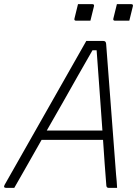

<svg xmlns="http://www.w3.org/2000/svg" viewBox="-55 -908 675 928"><path d="M14 0H-25Q-40 0 -33 -14Q66 -188 164.5 -362Q263 -536 362 -710H445Q457 -710 458 -696Q470 -539 482 -380.5Q494 -222 506 -64Q508 -48 509 -32Q510 -16 511 0H470Q460 0 459 -11Q455 -59 451 -115Q447 -171 443 -232H146Q101 -153 66 -91Q31 -29 14 0ZM392 -665Q359 -608 322 -542.5Q285 -477 246.5 -409Q208 -341 171 -277H440Q433 -373 426 -473Q419 -573 412 -665ZM322 -888H391Q402 -888 399 -877L382 -808H313Q302 -808 305 -819ZM510 -888H579Q590 -888 587 -877L570 -808H501Q490 -808 493 -819Z"/></svg>

Font: Recursive Mn Lnr St Lt
Style: Italic
Weight: 300
Italic angle: -15°
Monospace: yes
Version: Version 1.079;hotconv 1.0.112;makeotfexe 2.5.65598; ttfautoh